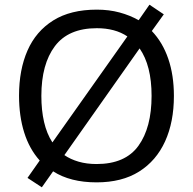

<svg xmlns="http://www.w3.org/2000/svg" viewBox="-20 -766 821 817"><path d="M720 -358Q720 -247 682.5 -164.5Q645 -82 572 -36Q499 10 391 10Q279 10 206 -37L158 31L97 -9L149 -83Q105 -132 83 -202Q61 -272 61 -359Q61 -469 97 -551Q133 -633 206.5 -679Q280 -725 392 -725Q444 -725 488.5 -713Q533 -701 570 -680L616 -746L677 -705L626 -634Q672 -586 696 -516Q720 -446 720 -358ZM625 -358Q625 -487 574 -560L254 -106Q280 -88 314.5 -78Q349 -68 391 -68Q513 -68 569 -145.5Q625 -223 625 -358ZM156 -358Q156 -297 167.5 -247Q179 -197 203 -160L522 -611Q470 -646 392 -646Q271 -646 213.5 -569.5Q156 -493 156 -358Z"/></svg>

Font: Noto Sans Sora Sompeng
Style: Regular
Weight: 400
Designer: Monotype Design Team. David Williams.
Foundry: Monotype Imaging Inc.
Version: Version 2.101